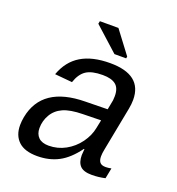

<svg xmlns="http://www.w3.org/2000/svg" viewBox="-131 -819 862 936"><g transform="rotate(20 300.0 -351.5)"><path d="M497.1 -54.2Q510.3 -54.2 526.4 -57.6L515.6 -2.9Q481.4 4.9 446.3 4.9Q403.8 4.9 386 -13.7Q368.2 -32.2 368.2 -69.3L370.6 -101.1H367.7Q324.2 -41.5 275.6 -15.9Q227.1 9.8 164.6 9.8Q99.6 9.8 67.6 -20.5Q35.6 -50.8 35.6 -104Q35.6 -124 40 -147.5Q73.2 -317.9 295.4 -320.3L410.6 -322.3Q418.9 -361.8 420.2 -372.3Q421.4 -382.8 421.4 -394.5Q421.4 -436 398.9 -453.6Q376.5 -471.2 331.5 -471.2Q274.9 -471.2 245.8 -451.9Q216.8 -432.6 201.7 -387.2L111.3 -395.5Q137.7 -468.3 195.6 -503.2Q253.4 -538.1 345.7 -538.1Q511.7 -538.1 511.7 -407.7Q511.7 -385.7 506.8 -360.4L462.9 -132.8Q458.5 -111.8 458.5 -95.7Q458.5 -75.2 467.3 -64.7Q476.1 -54.2 497.1 -54.2ZM200.2 -57.1Q246.6 -57.1 287.1 -79.3Q327.6 -101.6 355 -139.2Q382.3 -176.8 390.1 -217.3L398.9 -260.7L305.7 -258.8Q239.7 -257.8 203.4 -241.5Q167 -225.1 148.2 -192.6Q129.4 -160.2 129.4 -122.6Q129.4 -92.3 147.2 -74.7Q165 -57.1 200.2 -57.1ZM349.6 -586.4 225.1 -698.7 228 -712.9H324.2L412.1 -596.2L410.2 -586.4Z"/></g></svg>

Font: Cousine
Style: Italic
Weight: 400
Italic angle: -12°
Monospace: yes
Designer: Steve Matteson
Foundry: Monotype Imaging Inc.
Version: Version 1.21